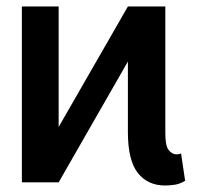

<svg xmlns="http://www.w3.org/2000/svg" viewBox="-20 -566 642 596"><path d="M47.9 0V-545.9H162.1V-171.9L377 -545.9H493.2V-156.2Q492.7 -115.2 502.9 -101.1Q513.2 -86.9 528.8 -86.9Q537.1 -86.9 542 -89.8L554.7 -4.9Q538.6 4.9 523.4 7.3Q508.3 9.8 492.2 9.8Q438.5 9.8 407.7 -29.3Q377 -68.4 377 -156.2V-375L162.1 0Z"/></svg>

Font: Inter Tight Medium
Style: Regular
Weight: 500
Designer: Rasmus Andersson
Foundry: rsms
Version: Version 3.004; ttfautohint (v1.8.4.7-5d5b)